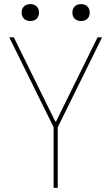

<svg xmlns="http://www.w3.org/2000/svg" viewBox="-20 -911 540 931"><path d="M240 0V-294L25 -730H47L248 -322H252L453 -730H475L260 -294V0ZM127 -809Q108 -809 96.5 -820Q85 -831 85 -850Q85 -869 96.5 -880Q108 -891 127 -891Q146 -891 157.5 -880Q169 -869 169 -850Q169 -831 157.5 -820Q146 -809 127 -809ZM373 -809Q354 -809 342.5 -820Q331 -831 331 -850Q331 -869 342.5 -880Q354 -891 373 -891Q392 -891 403.5 -880Q415 -869 415 -850Q415 -831 403.5 -820Q392 -809 373 -809Z"/></svg>

Font: M PLUS 1 Code Thin
Style: Regular
Weight: 250
Designer: Coji Morishita
Foundry: UNDERFOREST DESIGN
Version: Version 1.002